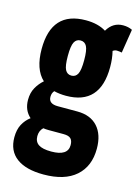

<svg xmlns="http://www.w3.org/2000/svg" viewBox="-120 -643 666 929"><g transform="rotate(15 212.5 -178.5)"><path d="M199 -176Q166 -176 139 -183Q128 -171 128 -152Q128 -117 174 -117H272Q338 -117 374 -77.5Q410 -38 410 33Q410 121 354 170.5Q298 220 192 220Q104 220 57 185Q10 150 10 82Q10 44 24 17.5Q38 -9 62 -27Q27 -58 27 -110Q27 -145 41.5 -171Q56 -197 78 -216Q27 -263 27 -365Q27 -554 199 -554Q260 -554 300 -529Q328 -577 379 -577Q405 -577 425 -567L406 -448Q400 -449 394.5 -450Q389 -451 381 -451Q370 -451 361 -444Q370 -409 370 -365Q370 -176 199 -176ZM199 -277Q220 -277 230 -296Q240 -315 240 -365Q240 -415 230 -434Q220 -453 199 -453Q178 -453 168 -434Q158 -415 158 -365Q158 -315 168 -296Q178 -277 199 -277ZM116 48Q116 76 136 89.5Q156 103 200 103Q283 103 283 49Q283 27 272.5 16.5Q262 6 236 6H162Q147 6 134 4Q116 21 116 48Z"/></g></svg>

Font: Georama Condensed
Style: Bold
Weight: 700
Width: 3
Designer: Jean-Baptiste Levee
Foundry: Production Type
Version: Version 1.000